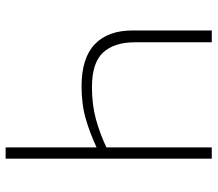

<svg xmlns="http://www.w3.org/2000/svg" viewBox="-64 -690 754 665"><g transform="rotate(-90 312.5 -357.0)"><path d="M96 -714H135V-399Q184 -422 234 -436.5Q284 -451 347 -451Q444 -451 492 -405.5Q540 -360 540 -274V0H499V-267Q499 -338 463.5 -376.5Q428 -415 344 -415Q283 -415 233.5 -401.5Q184 -388 135 -365V0H96Z"/></g></svg>

Font: Noto Sans Disp ExtLt
Style: Regular
Weight: 200
Designer: Monotype Design Team
Foundry: Monotype Imaging Inc.
Version: Version 2.000;GOOG;noto-source:20170915:90ef993387c0